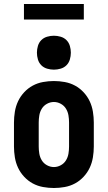

<svg xmlns="http://www.w3.org/2000/svg" viewBox="-20 -934 540 962"><path d="M250 8Q223 8 195.5 3Q168 -2 144 -15Q120 -28 101 -48.5Q82 -69 70.5 -93.5Q59 -118 54.5 -145.5Q50 -173 50 -200V-320Q50 -347 54.5 -374.5Q59 -402 70.5 -426.5Q82 -451 101 -471.5Q120 -492 144 -505Q168 -518 195.5 -523Q223 -528 250 -528Q277 -528 304.5 -523Q332 -518 356 -505Q380 -492 399 -471.5Q418 -451 429.5 -426.5Q441 -402 445.5 -374.5Q450 -347 450 -320V-200Q450 -173 445.5 -145.5Q441 -118 429.5 -93.5Q418 -69 399 -48.5Q380 -28 356 -15Q332 -2 304.5 3Q277 8 250 8ZM250 -97Q268 -97 284.5 -106Q301 -115 310.5 -130.5Q320 -146 323 -164Q326 -182 326 -200V-320Q326 -338 323 -356Q320 -374 310.5 -389.5Q301 -405 284.5 -414Q268 -423 250 -423Q232 -423 215.5 -414Q199 -405 189.5 -389.5Q180 -374 177 -356Q174 -338 174 -320V-200Q174 -182 177 -164Q180 -146 189.5 -130.5Q199 -115 215.5 -106Q232 -97 250 -97ZM250 -585Q233 -585 216 -590Q199 -595 187 -607Q175 -619 170 -636Q165 -653 165 -670Q165 -687 170 -704Q175 -721 187 -733Q199 -745 216 -750Q233 -755 250 -755Q267 -755 284 -750Q301 -745 313 -733Q325 -721 330 -704Q335 -687 335 -670Q335 -653 330 -636Q325 -619 313 -607Q301 -595 284 -590Q267 -585 250 -585ZM100 -836V-914H400V-836Z"/></svg>

Font: Iosevka Curly Extrabold
Style: Regular
Weight: 800
Monospace: yes
Designer: Belleve Invis
Foundry: Belleve Invis
Version: Version 22.1.2; ttfautohint (v1.8.4)